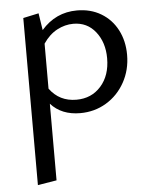

<svg xmlns="http://www.w3.org/2000/svg" viewBox="-52 -466 634 799"><g transform="rotate(-5 265.5 -67.0)"><path d="M491 -219Q491 -156 462.5 -104.5Q434 -53 385 -23.5Q336 6 276 6Q198 6 153 -44V276L74 289V-409L139 -423L150 -352Q210 -421 299 -421Q356 -421 399.5 -395Q443 -369 467 -323Q491 -277 491 -219ZM407 -212Q407 -278 372 -322.5Q337 -367 279 -367Q244 -367 211 -349.5Q178 -332 153 -295V-107Q194 -51 265 -51Q328 -51 367.5 -95.5Q407 -140 407 -212Z"/></g></svg>

Font: Ysabeau Infant Medium
Style: Regular
Weight: 500
Designer: Christian Thalmann (Catharsis Fonts)
Version: Version 0.003